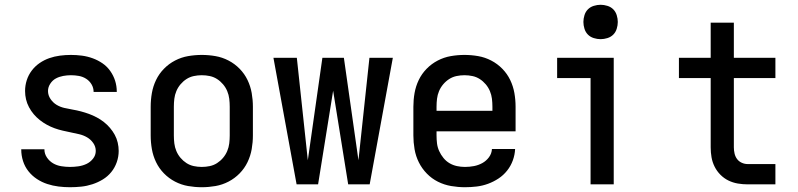

<svg xmlns="http://www.w3.org/2000/svg" viewBox="-20 -772 3340 804"><path d="M273 12Q249 12 225 9Q201 6 178 -1.5Q155 -9 134.5 -22.5Q114 -36 99 -55Q84 -74 76.5 -97.5Q69 -121 69 -145V-147H166V-146Q166 -128 176.5 -112.5Q187 -97 202.5 -88Q218 -79 236.5 -76Q255 -73 273 -73Q290 -73 308 -75.5Q326 -78 342 -85.5Q358 -93 369.5 -107.5Q381 -122 381 -140Q381 -158 370.5 -173Q360 -188 344.5 -197Q329 -206 311.5 -210Q294 -214 277 -217.5Q260 -221 242.5 -225Q225 -229 208.5 -235Q192 -241 176.5 -249.5Q161 -258 147 -269Q133 -280 121.5 -293.5Q110 -307 101.5 -323Q93 -339 89 -356Q85 -373 85 -391Q85 -414 92 -436Q99 -458 113 -476.5Q127 -495 146 -508Q165 -521 186.5 -528.5Q208 -536 231 -539Q254 -542 277 -542Q300 -542 323 -539Q346 -536 368 -528Q390 -520 409 -507Q428 -494 441.5 -475Q455 -456 462 -434Q469 -412 469 -388V-387H372Q372 -404 363.5 -418.5Q355 -433 341 -442Q327 -451 310.5 -454Q294 -457 277 -457Q261 -457 244.5 -454Q228 -451 214 -443.5Q200 -436 190.5 -421.5Q181 -407 181 -391Q181 -373 191.5 -357.5Q202 -342 217 -333Q232 -324 249.5 -320Q267 -316 284.5 -313Q302 -310 319 -305.5Q336 -301 352.5 -295Q369 -289 385 -280.5Q401 -272 415 -261Q429 -250 440.5 -236.5Q452 -223 460.5 -207.5Q469 -192 473 -174.5Q477 -157 477 -140Q477 -116 469 -93Q461 -70 446 -51.5Q431 -33 410.5 -20.5Q390 -8 367 -0.5Q344 7 320.5 9.5Q297 12 273 12Z M825 12Q796 12 767.5 7Q739 2 713 -11.5Q687 -25 666.5 -46Q646 -67 633.5 -93Q621 -119 616 -147.5Q611 -176 611 -205V-325Q611 -354 616 -382.5Q621 -411 633.5 -437Q646 -463 666.5 -484Q687 -505 713 -518.5Q739 -532 767.5 -537Q796 -542 825 -542Q854 -542 882.5 -537Q911 -532 937 -518.5Q963 -505 983.5 -484Q1004 -463 1016.5 -437Q1029 -411 1034 -382.5Q1039 -354 1039 -325V-205Q1039 -176 1034 -147.5Q1029 -119 1016.5 -93Q1004 -67 983.5 -46Q963 -25 937 -11.5Q911 2 882.5 7Q854 12 825 12ZM825 -73Q842 -73 858.5 -76.5Q875 -80 889 -89Q903 -98 914 -111Q925 -124 931.5 -139.5Q938 -155 940 -171.5Q942 -188 942 -205V-325Q942 -342 940 -358.5Q938 -375 931.5 -390.5Q925 -406 914 -419Q903 -432 889 -441Q875 -450 858.5 -453.5Q842 -457 825 -457Q808 -457 791.5 -453.5Q775 -450 761 -441Q747 -432 736 -419Q725 -406 718.5 -390.5Q712 -375 710 -358.5Q708 -342 708 -325V-205Q708 -188 710 -171.5Q712 -155 718.5 -139.5Q725 -124 736 -111Q747 -98 761 -89Q775 -80 791.5 -76.5Q808 -73 825 -73Z M1222 0 1125 -530H1223L1269 -101L1330 -530H1420L1481 -101L1527 -530H1625L1528 0H1438L1375 -392L1312 0Z M1927 12Q1898 12 1869 7Q1840 2 1814 -11Q1788 -24 1767.5 -45Q1747 -66 1734 -92Q1721 -118 1716 -147Q1711 -176 1711 -205V-325Q1711 -354 1716 -382.5Q1721 -411 1733.5 -437Q1746 -463 1766.5 -484Q1787 -505 1813 -518.5Q1839 -532 1867.5 -537Q1896 -542 1925 -542Q1954 -542 1982.5 -537Q2011 -532 2037 -518.5Q2063 -505 2083.5 -484Q2104 -463 2116.5 -437Q2129 -411 2134 -382.5Q2139 -354 2139 -325V-222H1808V-205Q1808 -188 1810 -171.5Q1812 -155 1819 -139.5Q1826 -124 1837 -110.5Q1848 -97 1862.5 -88.5Q1877 -80 1893.5 -76.5Q1910 -73 1927 -73Q1946 -73 1964.5 -76.5Q1983 -80 1999.5 -89Q2016 -98 2027.5 -113.5Q2039 -129 2040 -148H2137Q2136 -124 2127.5 -100.5Q2119 -77 2103.5 -57.5Q2088 -38 2067.5 -24.5Q2047 -11 2024 -2.5Q2001 6 1976.5 9Q1952 12 1927 12ZM1808 -308H2042V-325Q2042 -342 2040 -358.5Q2038 -375 2031.5 -390.5Q2025 -406 2014 -419Q2003 -432 1989 -441Q1975 -450 1958.5 -453.5Q1942 -457 1925 -457Q1908 -457 1891.5 -453.5Q1875 -450 1861 -441Q1847 -432 1836 -419Q1825 -406 1818.5 -390.5Q1812 -375 1810 -358.5Q1808 -342 1808 -325Z M2453 0V-445H2313V-530H2550V0ZM2495 -608Q2481 -608 2466.5 -612.5Q2452 -617 2442 -627Q2432 -637 2427.5 -651.5Q2423 -666 2423 -680Q2423 -694 2427.5 -708.5Q2432 -723 2442 -733Q2452 -743 2466.5 -747.5Q2481 -752 2495 -752Q2509 -752 2523.5 -747.5Q2538 -743 2548 -733Q2558 -723 2562.5 -708.5Q2567 -694 2567 -680Q2567 -666 2562.5 -651.5Q2558 -637 2548 -627Q2538 -617 2523.5 -612.5Q2509 -608 2495 -608Z M3227 0H3111Q3090 0 3069.5 -3.5Q3049 -7 3030.5 -16Q3012 -25 2997 -40Q2982 -55 2972.5 -74Q2963 -93 2959.5 -113.5Q2956 -134 2956 -155V-445H2823V-530H2956V-677H3053V-530H3227V-445H3053V-155Q3053 -142 3056 -129Q3059 -116 3066.5 -106Q3074 -96 3086 -90.5Q3098 -85 3111 -85H3227Z"/></svg>

Font: Lode Dark Term
Style: Bold
Weight: 700
Monospace: yes
Designer: Belleve Invis
Foundry: Belleve Invis
Version: Version 29.2.0